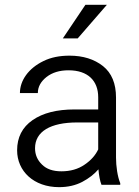

<svg xmlns="http://www.w3.org/2000/svg" viewBox="-20 -770 580 800"><path d="M481 0V-6.8C469.7 -33.7 463.4 -77.6 463.4 -113.3V-363.8C463.4 -421.9 445.3 -465.8 409.2 -494.6C372.6 -523.4 326.2 -538.1 269.5 -538.1C228 -538.1 191.9 -530.8 161.1 -515.6C98.6 -485.4 63 -434.6 63 -382.3H137.7C137.7 -408.2 149.9 -430.2 173.8 -449.2C197.8 -467.8 228 -477.1 265.6 -477.1C346.2 -477.1 389.2 -433.6 389.2 -364.7V-314H290.5C216.8 -314 158.7 -299.3 115.7 -269.5C72.8 -239.7 51.3 -197.8 51.3 -143.6C51.3 -57.1 120.6 9.8 226.1 9.8C262.7 9.8 294.9 2.4 322.8 -12.2C350.6 -26.9 373 -44.4 390.1 -64.5C392.1 -40.5 396.5 -15.6 402.8 0ZM235.8 -56.2C200.7 -56.2 173.8 -65.4 154.8 -84.5C135.7 -103 126 -125.5 126 -152.3C126 -222.2 190.4 -259.8 301.8 -259.8H389.2V-147.5C377.9 -123.5 359.4 -102.1 332.5 -84C305.7 -65.4 273.4 -56.2 235.8 -56.2ZM303.7 -609.9 425.3 -750H335.9L241.7 -609.9Z"/></svg>

Font: Vazirmatn Light
Style: Regular
Weight: 300
Designer: Saber Rastikerdar
Foundry: Saber Rastikerdar
Version: Version 33.003